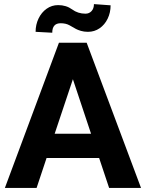

<svg xmlns="http://www.w3.org/2000/svg" viewBox="-20 -920 713 940"><path d="M521.5 -894Q521.5 -858.4 507.1 -828.6Q492.7 -798.8 467.5 -781.5Q442.4 -764.2 410.6 -764.2Q391.6 -764.2 376.2 -768.8Q360.8 -773.4 351.8 -778.3Q342.8 -783.2 320.8 -795.9Q302.7 -806.2 276.9 -806.2Q235.8 -806.2 235.8 -759.8L154.3 -764.2Q154.3 -799.3 168.7 -829.3Q183.1 -859.4 208.3 -877.2Q233.4 -895 264.6 -895Q304.2 -895 333 -874Q361.3 -853 398.4 -853Q416.5 -853 428.2 -865.7Q439.9 -878.4 439.9 -899.9ZM3.9 0 268.6 -710.9H404.3L670.4 0H514.2L465.3 -146.5H208L159.2 0ZM247.6 -265.1H425.8L336.9 -532.2Z"/></svg>

Font: Mardoto
Style: Bold
Weight: 700
Designer: Christian Robertson, Vahan Hovhannisyan
Foundry: Google
Version: Version 1.000